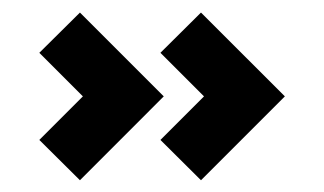

<svg xmlns="http://www.w3.org/2000/svg" viewBox="-20 -391 526 312"><path d="M114.7 -234.4 43.9 -305.2 109.9 -370.6 246.1 -234.4 109.9 -98.1 43.9 -163.6ZM311.5 -234.4 240.7 -305.2 306.6 -370.6 442.9 -234.4 306.6 -98.1 240.7 -163.6Z"/></svg>

Font: Squarish Sans CT
Style: Regular
Weight: 400
Version: Version 0.9